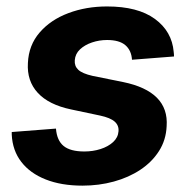

<svg xmlns="http://www.w3.org/2000/svg" viewBox="-20 -567 591 598"><path d="M236.8 11.2Q170.9 11.2 122.3 -8.1Q73.7 -27.3 46.4 -62.7Q19 -98.1 16.6 -147.5Q16.6 -149.4 16.6 -151.6Q16.6 -153.8 16.6 -155.8L154.3 -166.5Q157.2 -129.4 178.2 -112.3Q199.2 -95.2 242.7 -95.2Q269.5 -95.2 293.2 -102.8Q316.9 -110.4 332.3 -124.5Q347.7 -138.7 349.1 -158.2Q350.6 -176.3 337.2 -188.2Q323.7 -200.2 292 -207L201.7 -226.1Q131.8 -240.7 97.7 -277.8Q63.5 -314.9 66.9 -370.6Q69.3 -426.3 103.5 -465.8Q137.7 -505.4 192.9 -526.1Q248 -546.9 313.5 -546.9Q409.2 -546.9 462.4 -508.1Q515.6 -469.2 521 -405.3Q521.5 -401.9 521.7 -398.4Q522 -395 522 -391.1L391.1 -380.9Q389.2 -410.2 370.4 -426.3Q351.6 -442.4 313.5 -442.4Q289.1 -442.4 266.6 -434.8Q244.1 -427.2 229.2 -413.3Q214.4 -399.4 212.9 -379.4Q211.4 -361.3 223.9 -349.6Q236.3 -337.9 268.6 -330.6L363.3 -311.5Q434.6 -296.9 468.8 -262.5Q502.9 -228 499 -173.8Q497.1 -130.9 475.3 -96.7Q453.6 -62.5 417.2 -38.3Q380.9 -14.2 334.5 -1.5Q288.1 11.2 236.8 11.2Z"/></svg>

Font: Inter 18pt
Style: Bold Italic
Weight: 700
Italic angle: -9.3988°
Designer: Rasmus Andersson
Foundry: rsms
Version: Version 4.001;git-66647c0bb